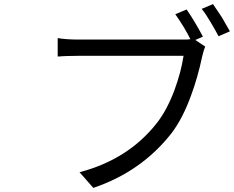

<svg xmlns="http://www.w3.org/2000/svg" viewBox="-20 -877 1136 932"><path d="M965 -699 928 -683 976 -651Q969 -635 961 -601Q941 -505 908 -415Q867 -302 813 -231Q667 -44 433 35L366 -41Q602 -103 740 -278Q790 -341 827 -440Q859 -527 871 -606H359Q324 -606 304 -605Q290 -605 281 -604L270 -603H260V-692Q303 -685 360 -685H882Q886 -685 893 -685.5Q900 -686 904 -687Q879 -739 831 -808L886 -831Q927 -771 965 -699ZM959 -834 1014 -857Q1046 -810 1057 -793Q1064 -781 1096 -725L1041 -701Q1022 -737 1002 -770Q978 -811 959 -834Z"/></svg>

Font: Source Han Sans Regular
Style: Regular
Weight: 400
Designer: Ryoko NISHIZUKA  (kana & ideographs); Paul D. Hunt (Latin, Greek & Cyrillic); Wenlong ZHANG  (bopomofo); Sandoll Communi
Foundry: Adobe Systems Incorporated
Version: Version 1.00 January 18, 2024, initial release